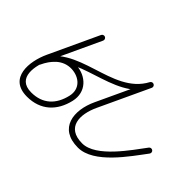

<svg xmlns="http://www.w3.org/2000/svg" viewBox="-96 -829 1119 1119"><g transform="rotate(45 463.0 -270.0)"><path d="M256.4 -550.9C247.6 -554.9 237.2 -551.1 233.1 -542.4C185.8 -440.7 138.5 -339.1 91.1 -237.4C44.6 -137.5 27.9 17.5 182 17.5C293.1 17.5 363.6 -49.3 387.7 -154.8C408.5 -245.7 342.6 -311.7 254.2 -316.1C254.2 -316.1 254.2 -316.1 254.1 -316.1C254 -316.2 254 -316.2 254 -316.2C166 -319.4 106.7 -258.3 72.1 -183.3C68.1 -174.6 71.9 -164.2 80.7 -160.1C89.4 -156.1 99.8 -159.9 103.9 -168.7C103.9 -168.7 103.9 -168.7 103.9 -168.7C132.4 -230.4 179.5 -283.9 252.7 -281.2C252.7 -281.2 252.6 -281.2 252.6 -281.2C252.5 -281.2 252.4 -281.2 252.4 -281.2C319.1 -277.8 369.6 -232.3 353.6 -162.6C333.1 -72.9 276.7 -17.5 182 -17.5C58.9 -17.5 87.8 -147.4 122.9 -222.6C170.2 -324.3 217.5 -425.9 264.9 -527.6C268.9 -536.4 265.1 -546.8 256.4 -550.9ZM104.1 -169C104.1 -169 104.1 -169 104.1 -169C198.8 -387.5 544.2 -315.6 659.5 -532.7C664 -541.3 660.7 -551.9 652.2 -556.4C643.7 -560.9 633.1 -557.7 628.5 -549.2C628.5 -549.2 628.5 -549.2 628.5 -549.2C516.5 -338.2 173.2 -416.4 71.9 -183C68.1 -174.1 72.2 -163.8 81 -159.9C89.9 -156.1 100.2 -160.2 104.1 -169ZM628.1 -548.3C628.1 -548.3 628.1 -548.3 628.1 -548.3C580 -445 531.8 -341.7 483.6 -238.4C427.5 -118.2 442.4 17.5 602 17.5C732.2 17.5 853.9 -163.6 922 -253.9C927.8 -261.7 926.3 -272.6 918.5 -278.5C910.8 -284.3 899.8 -282.7 894 -275C894 -275 894 -275 894 -275C835.4 -197.3 715.6 -17.5 602 -17.5C469.5 -17.5 470.4 -127.3 515.3 -223.6C563.5 -326.9 611.7 -430.2 659.9 -533.6C663.9 -542.3 660.2 -552.7 651.4 -556.8C642.6 -560.9 632.2 -557.1 628.1 -548.3Z"/></g></svg>

Font: FRB American Cursive Guidelines
Style: Italic
Weight: 400
Italic angle: -25°
Version: Version 2.0;Modular Font Editor K font №1